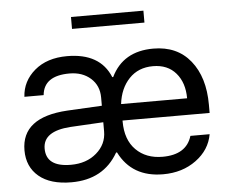

<svg xmlns="http://www.w3.org/2000/svg" viewBox="-50 -753 964 815"><g transform="rotate(-5 431.5 -345.5)"><path d="M613.3 3.9Q480.5 3.9 425.8 -105.5H421.9Q359.4 3.9 222.7 3.9Q132.8 3.9 84 -37.1Q35.2 -78.1 35.2 -148.4Q35.2 -289.1 230.5 -300.8L378.9 -308.6V-343.8Q378.9 -394.5 343.8 -425.8Q308.6 -457 253.9 -457Q144.5 -457 136.7 -375H54.7Q58.6 -441.4 111.3 -486.3Q164.1 -531.2 250 -531.2Q390.6 -531.2 433.6 -425.8H437.5Q488.3 -531.2 617.2 -531.2Q718.8 -531.2 775.4 -460.9Q832 -390.6 832 -273.4V-238.3H460.9V-234.4Q460.9 -156.2 503.9 -113.3Q546.9 -70.3 617.2 -70.3Q718.8 -70.3 742.2 -148.4H824.2Q812.5 -82 753.9 -39.1Q695.3 3.9 613.3 3.9ZM609.4 -457Q546.9 -457 507.8 -416Q468.8 -375 460.9 -308.6H742.2Q742.2 -375 707 -416Q671.9 -457 609.4 -457ZM226.6 -70.3Q293 -70.3 335.9 -107.4Q378.9 -144.5 378.9 -199.2V-238.3L238.3 -230.5Q121.1 -222.7 121.1 -148.4Q121.1 -70.3 226.6 -70.3ZM589.8 -644.5H281.2V-695.3H589.8Z"/></g></svg>

Font: 和音 by 宁静之雨，公众号njzyshare
Style: Regular
Weight: 400
Designer: Steve Matteson
Foundry: Ascender Corporation
Version: Version 6.00;June 8, 2018;FontCreator 11.0.0.2388 32-bit